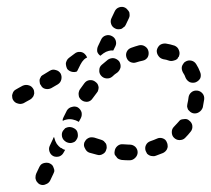

<svg xmlns="http://www.w3.org/2000/svg" viewBox="-20 -558 606 551"><path d="M136 -67Q136 -72 134 -76Q133 -80 130 -84Q127 -87 123 -89Q119 -91 114 -91Q110 -91 106 -90Q102 -89 98 -86Q95 -83 93 -79L84 -60Q82 -55 82 -51Q81 -47 83 -42Q84 -38 87 -35Q90 -31 94 -29Q103 -25 111 -29Q120 -32 124 -40L133 -59Q135 -63 136 -67ZM333 -144Q324 -145 317 -139Q310 -133 309 -124Q308 -120 309 -115Q311 -111 314 -108Q316 -104 320 -102Q324 -100 329 -99Q340 -98 350 -98H352Q361 -98 368 -105Q375 -112 375 -121Q375 -130 368 -137Q361 -143 352 -143H350Q343 -143 333 -144ZM143 -145Q148 -138 155 -133H157Q161 -129 167 -128L163 -121Q161 -117 158 -114Q155 -111 150 -109Q146 -108 142 -108Q137 -108 133 -110Q125 -114 122 -123Q119 -132 123 -140L130 -155L132 -159Q133 -161 133 -162Q134 -163 135 -165Q136 -163 136 -162Q138 -153 143 -145ZM399 -142Q395 -134 398 -125Q400 -121 402 -117Q405 -114 409 -112Q413 -110 418 -110Q422 -109 427 -111Q438 -115 448 -119Q452 -121 455 -124Q459 -128 460 -132Q462 -136 461 -141Q461 -145 459 -149Q456 -158 447 -161Q438 -164 430 -160Q421 -156 412 -153Q403 -150 399 -142ZM242 -164Q238 -164 234 -162Q230 -160 227 -157Q224 -153 222 -149Q219 -140 224 -132Q228 -123 236 -120Q247 -117 258 -114Q267 -111 275 -116Q283 -120 285 -129Q287 -133 286 -138Q286 -142 284 -146Q281 -150 278 -153Q274 -156 270 -157Q260 -160 251 -163Q247 -164 242 -164ZM184 -193Q180 -194 175 -193Q171 -192 167 -190Q164 -187 161 -183Q156 -176 158 -166Q160 -157 168 -152L169 -151Q173 -149 177 -148Q182 -147 186 -148Q190 -149 194 -151Q198 -154 200 -158Q205 -165 203 -175Q202 -184 194 -189L192 -190Q189 -192 184 -193ZM473 -179Q473 -169 479 -163Q486 -156 495 -156Q505 -156 511 -162Q520 -171 527 -180Q533 -187 532 -197Q531 -206 523 -212Q520 -215 516 -216Q511 -217 507 -216Q502 -216 498 -214Q495 -212 492 -208Q486 -201 479 -194Q473 -188 473 -179ZM172 -241Q177 -249 186 -251Q195 -254 203 -250Q211 -245 214 -236Q216 -227 212 -219Q209 -214 206 -208L205 -209Q198 -213 189 -215Q180 -217 171 -215Q165 -214 160 -211Q160 -214 160 -216Q161 -219 162 -221Q167 -231 172 -241ZM517 -252Q518 -247 520 -243Q523 -240 526 -237Q530 -234 534 -233Q543 -231 551 -236Q559 -241 562 -250Q564 -261 566 -273Q567 -283 561 -290Q555 -297 546 -298Q536 -299 529 -293Q522 -287 521 -278Q520 -269 518 -261Q517 -256 517 -252ZM55 -266 66 -272Q70 -274 73 -278Q76 -281 77 -285Q79 -290 78 -294Q78 -298 76 -302Q71 -311 63 -313Q54 -316 45 -312L34 -306L27 -302Q23 -300 20 -297Q17 -293 16 -289Q14 -285 15 -280Q15 -276 17 -272Q22 -263 31 -261Q39 -258 48 -262ZM262 -300Q263 -304 263 -308Q262 -313 260 -317Q257 -321 254 -323Q247 -329 237 -328Q228 -327 222 -319Q216 -311 209 -301Q207 -298 206 -293Q205 -289 206 -284Q206 -280 209 -276Q211 -273 215 -270Q222 -265 232 -266Q241 -268 246 -276Q252 -284 258 -292Q261 -295 262 -300ZM156 -330Q158 -339 154 -347Q149 -355 140 -357Q131 -360 123 -355Q114 -350 105 -344Q101 -342 98 -339Q96 -335 94 -331Q93 -326 94 -322Q94 -317 97 -314Q101 -305 110 -303Q119 -301 127 -305Q137 -311 146 -316Q154 -321 156 -330ZM525 -322Q534 -319 542 -322Q551 -326 555 -334Q558 -343 554 -352Q550 -363 543 -374Q538 -382 529 -384Q520 -386 512 -381Q508 -379 506 -375Q503 -371 502 -367Q501 -363 502 -358Q503 -354 505 -350Q510 -343 513 -334Q517 -326 525 -322ZM326 -365Q327 -374 322 -382Q316 -389 307 -391Q298 -392 290 -387Q281 -380 272 -372Q265 -366 265 -357Q264 -348 270 -341Q276 -334 285 -333Q295 -332 302 -338Q309 -345 317 -350Q324 -356 326 -365ZM221 -387Q225 -391 230 -393Q229 -395 228 -397Q227 -399 226 -400Q220 -408 211 -409Q201 -410 194 -404Q186 -398 178 -392Q174 -389 172 -385Q170 -381 169 -377Q169 -372 170 -368Q171 -364 173 -360Q178 -354 186 -352Q194 -350 201 -353Q201 -354 202 -355L211 -373Q215 -381 221 -387ZM404 -394Q408 -402 406 -411Q404 -420 396 -425Q388 -430 379 -428Q368 -425 357 -421Q348 -418 344 -410Q340 -402 343 -393Q346 -384 354 -380Q363 -376 371 -379Q380 -382 390 -384Q399 -386 404 -394ZM449 -388Q440 -390 435 -397Q429 -405 430 -414Q432 -423 439 -429Q447 -434 456 -433Q469 -431 481 -427Q490 -423 493 -415Q497 -406 494 -398Q493 -396 493 -395Q492 -394 491 -393Q490 -391 489 -389Q484 -385 478 -384Q471 -382 465 -384Q457 -387 449 -388ZM261 -425 270 -444Q274 -453 283 -456Q292 -459 300 -455Q309 -451 312 -442Q315 -433 311 -425L305 -413Q299 -414 292 -412Q284 -410 277 -405Q272 -401 268 -398Q261 -403 259 -410Q258 -418 261 -425ZM299 -489Q302 -480 311 -476Q315 -474 319 -474Q324 -474 328 -475Q332 -477 335 -480Q339 -482 341 -487L350 -506Q352 -510 352 -514Q352 -518 351 -523Q349 -527 346 -530Q343 -534 339 -536Q331 -540 322 -537Q313 -534 309 -525L300 -506Q296 -498 299 -489Z"/></svg>

Font: FRB American Cursive Dashed Extrabold
Style: Bold Italic
Weight: 800
Italic angle: -25°
Version: Version 2.0;Modular Font Editor K font №1